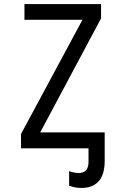

<svg xmlns="http://www.w3.org/2000/svg" viewBox="-20 -734 603 950"><path d="M383 196Q364 196 348.5 192.5Q333 189 322 185V113Q331 116 343.5 119Q356 122 369 122Q385 122 396 116Q407 110 412.5 97.5Q418 85 418 65V0H408V-79H498V63Q498 106 485.5 135.5Q473 165 447 180.5Q421 196 383 196ZM84 0V-71L388 -636H101V-714H480V-643L179 -79H483V0Z"/></svg>

Font: Noto Sans Mono SemiCondensed
Style: Regular
Weight: 400
Width: 4
Designer: Monotype Design Team
Foundry: Monotype Imaging Inc.
Version: Version 2.010